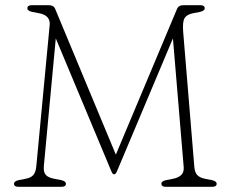

<svg xmlns="http://www.w3.org/2000/svg" viewBox="-20 -720 890 740"><path d="M234 -12Q234 0 217 0H51Q34 0 34 -12Q34 -22 53 -26L79 -31Q100 -35 109 -46.2Q118 -57.5 120 -80L171.5 -624Q174.5 -661 130.5 -669L104.5 -674Q85.5 -678 85.5 -688Q85.5 -700 102.5 -700H167.5Q187 -700 192.5 -686L426.5 -124L662 -685Q668 -700 687 -700H752Q769 -700 769 -688Q769 -678 750 -674L724 -669Q699.5 -664 691.2 -649.8Q683 -635.5 686 -597L729 -76.5Q731 -54.5 740.8 -44.8Q750.5 -35 770 -31L796 -26Q815 -22 815 -12Q815 0 798 0H619Q602 0 602 -12Q602 -22 621 -26L647 -31Q667.5 -35 678.5 -45.5Q689.5 -56 688 -76L646.5 -572L430.5 -59Q425.5 -48 420 -48Q414 -48 409.5 -59L195 -572L149 -80Q147 -57 156.2 -46.2Q165.5 -35.5 189 -31L215 -26Q234 -22 234 -12Z"/></svg>

Font: Fraunces 9pt SuperSoft Thin
Style: Regular
Weight: 100
Version: Version 1.000;[b76b70a41]